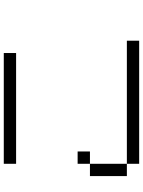

<svg xmlns="http://www.w3.org/2000/svg" viewBox="113 -954 773 1040"><g transform="rotate(-90 500.0 -433.5)"><path d="M66.7 -133.3V-333.3H133.3V-133.3ZM733.3 -800V-733.3H133.3V-800ZM133.3 -133.3H800V-66.7H133.3ZM133.3 -333.3V-400H200V-333.3Z"/></g></svg>

Font: Galmuri14 Regular
Style: Regular
Weight: 400
Designer: Lee Minseo (quiple)
Version: Version 2.399;hotconv 1.1.1;makeotfexe 2.6.0 DEVELOPMENT